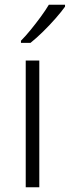

<svg xmlns="http://www.w3.org/2000/svg" viewBox="-20 -786 293 806"><path d="M145 0H88V-532H145ZM253 -758Q238 -737 213.5 -709Q189 -681 161 -653.5Q133 -626 108 -606H68V-615Q87 -634 109 -661Q131 -688 151.5 -716Q172 -744 185 -766H253Z"/></svg>

Font: Noto Traditional Nushu Light
Style: Regular
Weight: 300
Designer: LIU Zhao
Foundry: LiuZhao Studio
Version: Version 2.003; ttfautohint (v1.8.4.7-5d5b)